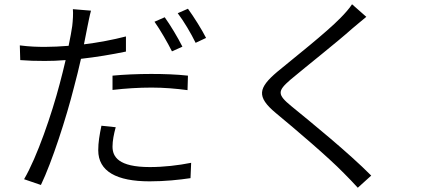

<svg xmlns="http://www.w3.org/2000/svg" viewBox="-20 -820 2040 901"><path d="M523 -223 456 -230C447 -187 441 -152 441 -115C441 -16 527 31 682 31C754 31 820 24 874 16L877 -56C817 -44 748 -36 683 -36C535 -36 508 -85 508 -132C508 -159 514 -190 523 -223ZM407 -770 322 -777C324 -757 322 -724 319 -698C316 -677 310 -643 302 -605C263 -602 226 -600 192 -600C156 -600 119 -601 73 -607L75 -538C112 -535 147 -534 190 -534C220 -534 253 -535 288 -538C279 -499 269 -460 260 -426C223 -285 154 -83 93 21L172 48C224 -60 291 -267 327 -410C339 -454 350 -500 360 -544C431 -552 504 -564 571 -578V-649C509 -633 440 -620 374 -612C380 -642 385 -670 390 -693C394 -712 401 -749 407 -770ZM508 -465V-398C569 -405 630 -409 692 -409C750 -409 808 -404 860 -397L862 -465C809 -471 748 -473 689 -473C625 -473 560 -470 508 -465ZM753 -739 705 -718C732 -680 767 -619 787 -579L836 -601C815 -643 779 -703 753 -739ZM862 -779 814 -758C843 -720 876 -664 898 -619L947 -642C928 -680 889 -742 862 -779Z M1699 -741 1632 -800C1621 -782 1597 -755 1578 -736C1511 -667 1357 -546 1281 -483C1193 -408 1181 -367 1275 -289C1368 -212 1521 -82 1593 -8C1617 16 1639 39 1659 61L1722 4C1615 -104 1440 -246 1347 -322C1280 -377 1282 -393 1343 -446C1418 -509 1564 -624 1633 -686C1649 -699 1679 -725 1699 -741Z"/></svg>

Font: Source Han Sans JP Normal
Style: Regular
Weight: 350
Designer: Ryoko NISHIZUKA 西塚涼子 (kana, bopomofo & ideographs); Paul D. Hunt (Latin, Greek & Cyrillic); Sandoll Communications 산돌커뮤니
Foundry: Adobe
Version: Version 2.002;hotconv 1.0.116;makeotfexe 2.5.65601